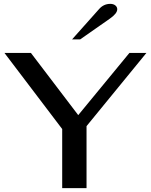

<svg xmlns="http://www.w3.org/2000/svg" viewBox="-20 -974 781 994"><path d="M302 -306 3 -700H140L385 -378L650 -700H738L428 -321V0H302ZM492 -926Q516 -954 551 -954Q567 -954 577 -946Q587 -938 587 -926Q587 -904 548 -877L395 -770H353Z"/></svg>

Font: Fahkwang Medium
Style: Regular
Weight: 500
Version: Version 1.000; ttfautohint (v1.6)